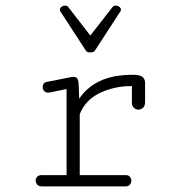

<svg xmlns="http://www.w3.org/2000/svg" viewBox="-20 -663 645 683"><path d="M301.3 -476.6Q289.6 -476.6 286.1 -481.9L196.3 -620.1Q192.9 -623.5 192.9 -628.4Q192.9 -634.3 198.7 -638.7Q204.6 -643.1 210.9 -643.1Q219.2 -643.1 222.2 -638.7L301.3 -536.6L380.9 -638.7Q383.8 -643.1 392.1 -643.1Q398.9 -643.1 404.5 -638.7Q410.2 -634.3 410.2 -628.4Q410.2 -623.5 406.7 -620.1L316.9 -481.9Q313.5 -476.6 301.3 -476.6ZM129.4 0Q118.2 0 112.5 -6.3Q106.9 -12.7 106.9 -20.5Q106.9 -27.8 112.1 -33.9Q117.2 -40 127.4 -40H216.8V-346.2L157.2 -334Q155.3 -333.5 151.4 -333.5Q141.6 -333.5 136.7 -339.6Q131.8 -345.7 131.8 -353Q131.8 -368.7 146.5 -371.6L230 -388.2Q236.8 -389.6 241.2 -389.6Q252.9 -389.6 256.1 -382.1Q259.3 -374.5 259.8 -362.3L261.7 -311.5Q287.6 -351.6 334.5 -374.3Q381.3 -397 453.1 -397Q477.5 -397 486.8 -389.4Q496.1 -381.8 496.1 -367.7V-300.3Q496.1 -286.6 488.8 -279.8Q481.4 -272.9 472.2 -272.9Q463.9 -272.9 456.5 -279.3Q449.2 -285.6 449.2 -298.3V-356.9Q386.7 -356.9 335.2 -332.3Q283.7 -307.6 263.7 -256.8V-40H427.7Q437.5 -40 442.4 -33.9Q447.3 -27.8 447.3 -20Q447.3 -12.7 442.1 -6.3Q437 0 427.2 0Z"/></svg>

Font: Cutive Mono
Style: Regular
Weight: 400
Designer: Vernon Adams
Foundry: Vernon Adams
Version: Version 1.110; ttfautohint (v1.8.4.7-5d5b)